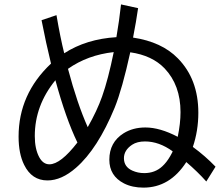

<svg xmlns="http://www.w3.org/2000/svg" viewBox="-20 -835 1020 873"><path d="M236.8 -766.1Q254.4 -663.1 272 -592.8Q372.6 -657.7 509.3 -666Q522 -739.7 530.3 -814.9L607.9 -797.9Q599.1 -736.3 585 -664.1Q715.8 -644.5 788.6 -569.8Q881.8 -475.1 881.8 -322.3Q881.8 -240.7 856.9 -167Q913.6 -125.5 960 -77.1L918 -9.8Q878.9 -53.7 827.1 -98.1Q752.4 18.1 632.3 18.1Q581.5 18.1 543.9 -1Q477.1 -35.2 477.1 -108.9Q477.1 -188 542 -229Q584.5 -255.4 641.1 -255.4Q707 -255.4 788.1 -212.9Q800.8 -273.9 800.8 -325.2Q800.8 -447.8 728.5 -523.9Q671.9 -583 572.3 -597.2Q535.6 -430.2 501.5 -345.7Q424.3 -158.2 325.7 -72.3Q259.8 -14.6 195.8 -14.6Q124.5 -14.6 89.8 -85.4Q64.5 -136.2 64.5 -213.9Q64.5 -407.2 211.9 -545.9Q189 -639.6 168.9 -743.2ZM765.1 -147Q703.1 -191.9 639.2 -191.9Q603.5 -191.9 580.6 -176.8Q543.5 -151.9 543.5 -115.7Q543.5 -76.2 582 -59.1Q606.9 -47.9 635.7 -47.9Q684.6 -47.9 717.8 -78.6Q737.3 -96.2 753.9 -125Q766.1 -146.5 765.1 -147ZM231.9 -470.2Q138.2 -355.5 138.2 -216.3Q138.2 -158.2 158.2 -120.6Q175.8 -87.9 204.6 -87.9Q255.4 -87.9 332 -187Q279.8 -294.4 231.9 -470.2ZM497.1 -598.1Q378.4 -585 289.1 -522Q331.1 -363.8 378.9 -256.8Q421.4 -331.5 444.3 -396.5Q471.7 -473.6 497.1 -598.1Z"/></svg>

Font: FORM UDPGothic
Style: Regular
Weight: 400
Foundry: Pronama LLC
Version: Version 1.05101